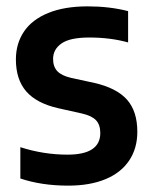

<svg xmlns="http://www.w3.org/2000/svg" viewBox="-20 -574 476 604"><path d="M44 -12.5V-111Q117 -87.5 192.5 -87.5Q295.5 -87.5 295.5 -155.5Q295.5 -181.5 282 -195.8Q268.5 -210 237.5 -217L163.5 -233.5Q95 -249 62.5 -286.5Q30 -324 30 -387Q30 -437 55.5 -474.8Q81 -512.5 131.8 -533.2Q182.5 -554 256 -554Q324.5 -554 383 -539V-440.5Q327.5 -456 261 -456Q200.5 -456 173.8 -437.5Q147 -419 147 -388.5Q147 -364.5 160.2 -350.2Q173.5 -336 203.5 -329L277.5 -313Q347 -297 379.5 -260.5Q412 -224 412 -159.5Q412 -107 386.2 -68.8Q360.5 -30.5 311.5 -10.2Q262.5 10 194.5 10Q111 10 44 -12.5Z"/></svg>

Font: Encode Sans Semi Condensed SmBd
Style: Regular
Weight: 600
Width: 4
Designer: Multiple Designers
Foundry: Impallari Type
Version: Version 2.000